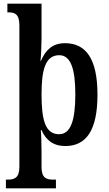

<svg xmlns="http://www.w3.org/2000/svg" viewBox="-20 -780 591 1040"><path d="M12 240H283V193H268C231 193 205 184 205 125V43C205 -2 203 -60 201 -75H205C229 -21 268 11 334 11C447 11 508 -74 508 -267C508 -461 446 -546 332 -546C264 -546 227 -509 202 -451H199C202 -463 205 -532 205 -573V-760H20V-713H27C60 -713 85 -704 85 -643V123C85 183 59 193 22 193H12ZM300 -53C226 -53 205 -128 205 -269C205 -403 226 -481 301 -481C363 -481 388 -407 388 -269C388 -128 363 -53 300 -53Z"/></svg>

Font: Noto Serif Sinhala Condensed SemiBold
Style: Regular
Weight: 600
Width: 3
Designer: Jelle Bosma - Monotype Design Team
Foundry: Monotype Imaging Inc.
Version: Version 2.007